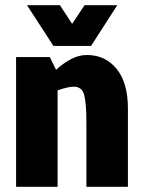

<svg xmlns="http://www.w3.org/2000/svg" viewBox="-20 -720 555 740"><path d="M473 0H313V-250Q313 -318 305 -352Q297 -386 264 -386Q253 -386 236.5 -382Q220 -378 202 -372V0H42V-500H172L196 -451Q222 -475 252.5 -491.5Q283 -508 314 -508H315Q386 -508 429.5 -454.5Q473 -401 473 -302V-250ZM432 -700 331 -543H186L84 -700H211L258 -628L306 -700Z"/></svg>

Font: Epunda Sans ExtraBold
Style: Regular
Weight: 800
Designer: Simon Atzbach
Foundry: typofactur
Version: Version 2.204; ttfautohint (v1.8.4.7-5d5b)